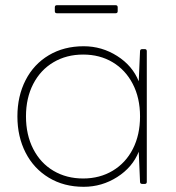

<svg xmlns="http://www.w3.org/2000/svg" viewBox="-20 -695 678 739"><path d="M528 -506H537Q545 -506 545 -498V5Q545 13 537 13H528Q519 13 519 5L514 -111Q490 -51 431 -13.5Q372 24 302 24Q226 24 168 -11Q110 -46 78.5 -107.5Q47 -169 47 -247Q47 -325 78.5 -386.5Q110 -448 168 -482.5Q226 -517 302 -517Q372 -517 431 -479.5Q490 -442 514 -382L519 -498Q519 -506 528 -506ZM433 -667V-652Q433 -644 425 -644H199Q191 -644 191 -652V-667Q191 -675 199 -675H425Q433 -675 433 -667ZM519 -247Q519 -318 491 -372Q463 -426 413.5 -455.5Q364 -485 300 -485Q236 -485 186 -455.5Q136 -426 108 -372Q80 -318 80 -247Q80 -176 108 -121.5Q136 -67 186 -37.5Q236 -8 300 -8Q364 -8 414 -38Q464 -68 491.5 -122Q519 -176 519 -247Z"/></svg>

Font: LINE Seed JP_TTF Thin
Style: Regular
Weight: 250
Designer: LY Corporation & Fontrix & Fontworks
Version: Version 1.008